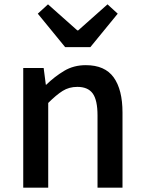

<svg xmlns="http://www.w3.org/2000/svg" viewBox="-20 -864 664 884"><path d="M87 0V-551H181L191 -474H193Q231 -511 275 -537.5Q319 -564 375 -564Q463 -564 503.5 -507.5Q544 -451 544 -346V0H429V-332Q429 -403 407 -433.5Q385 -464 336 -464Q298 -464 268.5 -445.5Q239 -427 202 -390V0ZM280 -647 154 -801 201 -844 336 -724H340L475 -844L522 -801L396 -647Z"/></svg>

Font: Noto Sans KR Medium
Style: Regular
Weight: 500
Designer: Ryoko NISHIZUKA  (kana, bopomofo & ideographs); Paul D. Hunt (Latin, Greek & Cyrillic); Sandoll Communications , Soo-you
Foundry: Adobe
Version: Version 2.004-H2;hotconv 1.0.118;makeotfexe 2.5.65603